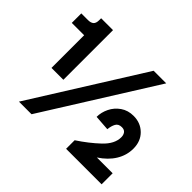

<svg xmlns="http://www.w3.org/2000/svg" viewBox="-152 -920 1143 1143"><g transform="rotate(45 420.0 -348.5)"><path d="M114 -554H10V-634H66Q90 -634 102 -644.5Q114 -655 114 -681V-697H214V-279H114ZM556 -697H662L225 0H119ZM700 -281Q700 -300 690.5 -313Q681 -326 660 -326Q632 -326 621 -306Q610 -286 607 -256L510 -263Q510 -301 528 -338Q546 -375 580.5 -399Q615 -423 662 -423Q721 -423 760 -384.5Q799 -346 799 -284Q799 -228 769 -179Q739 -130 682 -93H815V0H516V-72Q589 -120 644.5 -172.5Q700 -225 700 -281Z"/></g></svg>

Font: Hanken Grotesk Black
Style: Regular
Weight: 900
Designer: Alfredo Marco Pradil
Foundry: Hanken Design Co.
Version: Version 3.014